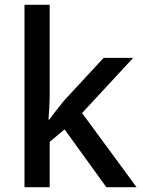

<svg xmlns="http://www.w3.org/2000/svg" viewBox="-20 -780 597 800"><path d="M187 -381Q187 -362 185.5 -333Q184 -304 182 -282H186Q192 -291 203.5 -306Q215 -321 227.5 -336.5Q240 -352 249 -363L412 -539H535L322 -309L549 0H423L249 -241L187 -189V0H82V-760H187Z"/></svg>

Font: Noto Sans Thai Looped Medium
Style: Regular
Weight: 500
Designer: Sasikarn Vongin, Ben Mitchell
Foundry: The Fontpad Ltd
Version: Version 1.001; ttfautohint (v1.8.4.7-5d5b)